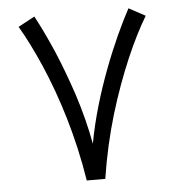

<svg xmlns="http://www.w3.org/2000/svg" viewBox="-49 -690 679 736"><g transform="rotate(-5 291.0 -322.0)"><path d="M326.7 0C339.8 -85.4 358.4 -167 381.3 -243.7C427.7 -397.5 484.9 -525.4 535.6 -609.4L472.2 -643.6C411.6 -532.2 324.7 -327.1 291 -138.2C279.3 -201.7 263.2 -265.1 242.7 -328.6C221.7 -391.6 199.7 -450.7 176.3 -505.4C152.3 -560.1 130.4 -606 109.9 -643.6L46.4 -609.4C71.3 -567.4 97.7 -515.1 125 -452.6C179.2 -327.6 228.5 -171.4 255.4 0Z"/></g></svg>

Font: Vazirmatn Light
Style: Regular
Weight: 300
Designer: Saber Rastikerdar
Foundry: Saber Rastikerdar
Version: Version 33.003